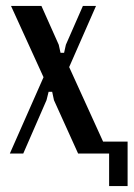

<svg xmlns="http://www.w3.org/2000/svg" viewBox="-20 -515 448 644"><path d="M119 -495 177 -365 183 -338H195L201 -365L258 -495H302L212 -290L344 0H242L161 -179L155 -207H143L136 -179L58 0H13L126 -256L17 -495ZM322 -40H408V109H346V0H322Z"/></svg>

Font: Moniqa Paragraph
Style: Bold
Weight: 700
Designer: Rajesh Rajput
Foundry: Rajesh Rajput
Version: Version 1.000